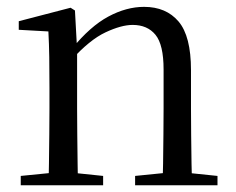

<svg xmlns="http://www.w3.org/2000/svg" viewBox="-20 -551 701 571"><path d="M41.7 0V-27.8L150.4 -38.6H182.8L286.7 -27.8V0ZM123.9 0Q125.1 -24.4 125.6 -65.3Q126.1 -106.3 126.6 -150.7Q127.1 -195.1 127.1 -228.5V-289.4Q127.1 -340.8 126.5 -380.8Q125.9 -420.7 123.9 -457.5L35.8 -462.4V-487.9L189.9 -528L202.9 -519.8L209.3 -403.1V-401.7V-228.5Q209.3 -195.1 209.8 -150.7Q210.3 -106.3 210.8 -65.3Q211.3 -24.4 212.3 0ZM381.8 0V-27.8L489.3 -38.6H522.3L626.8 -27.8V0ZM463.5 0Q464.5 -24.4 465 -64.8Q465.5 -105.3 466 -149.7Q466.5 -194.1 466.5 -228.5V-344.3Q466.5 -418.1 442.4 -447.5Q418.3 -476.9 374.6 -476.9Q340.9 -476.9 293.8 -454.8Q246.6 -432.7 192.2 -372.4L183.7 -406H193.8Q248.4 -472.9 302.1 -501.7Q355.9 -530.6 408.5 -530.6Q474 -530.6 511 -487.1Q548 -443.5 548 -342.4V-228.5Q548 -194.1 548.5 -149.7Q549 -105.3 549.6 -64.8Q550.2 -24.4 551.2 0Z"/></svg>

Font: Noto Serif KR
Style: Regular
Weight: 200
Designer: Ryoko NISHIZUKA 西塚涼子 (kana & ideographs); Frank Grießhammer (Latin, Greek & Cyrillic); Wenlong ZHANG 张文龙 (bopomofo); San
Foundry: Adobe
Version: Version 2.001;hotconv 1.1.0;makeotfexe 2.6.0